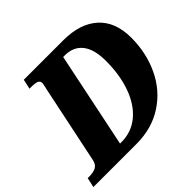

<svg xmlns="http://www.w3.org/2000/svg" viewBox="-194 -905 1096 1096"><g transform="rotate(-45 354.0 -357.0)"><path d="M-11 -59H3Q35 -59 56 -70Q77 -81 83 -112L181 -581Q190 -617 190 -625Q190 -643 175 -649Q160 -655 126 -655H115L128 -714H447Q582 -714 657 -646Q732 -578 732 -450Q732 -328 683.5 -225Q635 -122 542 -61Q449 0 323 0H-24ZM270 -68Q352 -68 412 -118Q472 -168 504 -256.5Q536 -345 536 -458Q536 -553 498.5 -600Q461 -647 392 -647H379L259 -68Z"/></g></svg>

Font: Noto Serif NarrowBlack
Style: Italic
Weight: 900
Width: 4
Italic angle: -12°
Designer: Monotype Design Team
Foundry: Monotype Imaging Inc.
Version: Version 1.001